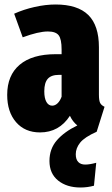

<svg xmlns="http://www.w3.org/2000/svg" viewBox="-20 -571 498 854"><path d="M317 115Q317 138 328 149.5Q339 161 359 161Q379 161 408 153L398 255Q369 263 338 263Q277 263 238.5 232Q200 201 200 145Q200 91 233 53Q266 15 324 -13Q303 -30 291 -56Q243 18 158 18Q91 18 51.5 -27.5Q12 -73 12 -149Q12 -236 67.5 -283Q123 -330 228 -330H254V-351Q254 -397 241 -414Q228 -431 193 -431Q151 -431 81 -405L43 -510Q85 -529 134 -540Q183 -551 227 -551Q325 -551 372.5 -504.5Q420 -458 420 -361V-150Q420 -125 425 -114Q430 -103 445 -96L410 15Q356 39 336.5 63.5Q317 88 317 115ZM254 -141V-238H242Q208 -238 192.5 -220.5Q177 -203 177 -165Q177 -134 186.5 -117.5Q196 -101 212 -101Q225 -101 236 -111.5Q247 -122 254 -141Z"/></svg>

Font: Fira Sans Extra Condensed ExtraBold
Style: Regular
Weight: 800
Width: 1
Designer: Carrois Corporate & Edenspiekermann AG
Foundry: Carrois Corporate GbR & Edenspiekermann AG
Version: Version 4.203